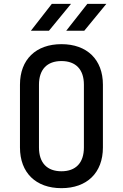

<svg xmlns="http://www.w3.org/2000/svg" viewBox="-20 -970 640 1000"><path d="M235 -810 350 -950H250L141 -810ZM419 -810 534 -950H435L325 -810ZM300 10C433 10 516 -70 516 -202V-529C516 -660 433 -740 300 -740C167 -740 84 -660 84 -529V-202C84 -70 167 10 300 10ZM300 -78C225 -78 183 -122 183 -202V-529C183 -608 225 -652 300 -652C375 -652 417 -608 417 -529V-202C417 -122 375 -78 300 -78Z"/></svg>

Font: Tekne LDO Medium
Style: Regular
Weight: 500
Monospace: yes
Designer: Alessio Laiso, Mario Rullo, Paolo Rosset
Foundry: Alessio Laiso
Version: Version 1.000;hotconv 1.0.109;makeotfexe 2.5.65596